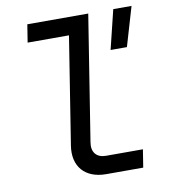

<svg xmlns="http://www.w3.org/2000/svg" viewBox="-82 -800 764 869"><g transform="rotate(-10 300.0 -365.0)"><path d="M336 0H506L519 -82H349C306 -82 283 -110 291 -155L382 -730H102L89 -648H279L201 -155C186 -61 239 0 336 0ZM453 -550H528L581 -730H497Z"/></g></svg>

Font: JetBrains Mono
Style: Italic
Weight: 400
Italic angle: -9°
Monospace: yes
Designer: Philipp Nurullin, Konstantin Bulenkov
Foundry: JetBrains
Version: Version 2.305